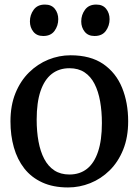

<svg xmlns="http://www.w3.org/2000/svg" viewBox="-20 -813 609 844"><path d="M26 -279.3Q26 -349.6 48 -403.7Q70.1 -457.8 107.8 -494.8Q145.5 -531.8 192.6 -550.9Q239.8 -570 290.2 -570Q377.9 -570 433.8 -531.6Q489.7 -493.2 516.6 -427.4Q543.4 -361.7 543.4 -279.7Q543.4 -209.2 521.3 -154.8Q499.3 -100.5 461.6 -63.6Q423.9 -26.7 376.7 -7.9Q329.5 11 279.1 11Q213.5 11 165.6 -11.1Q117.7 -33.1 86.8 -72.5Q56 -112 41 -164.9Q26 -217.8 26 -279.3ZM285.3 -45.9Q330.6 -45.9 362.4 -70.9Q394.2 -96 411 -146.3Q427.9 -196.6 427.9 -272Q427.9 -323.5 420.1 -367.5Q412.3 -411.5 395.6 -444.2Q378.9 -476.9 351.7 -495Q324.5 -513.1 285.3 -513.1Q239.8 -513.1 207.6 -488.1Q175.4 -463 158.3 -413Q141.2 -362.9 141.2 -287Q141.2 -235 149.3 -191Q157.4 -147 174.5 -114.4Q191.6 -81.8 219 -63.8Q246.5 -45.9 285.3 -45.9ZM169.5 -654.8Q141.6 -654.8 126.6 -673.7Q111.5 -692.6 111.5 -718.9Q111.5 -747.6 128.1 -770.2Q144.7 -792.9 177.1 -792.9H178.1Q206.3 -792.9 221.2 -774Q236.1 -755.1 236.1 -728.7Q236.1 -700 219.8 -677.4Q203.4 -654.8 170.5 -654.8ZM395.1 -654.8Q367.2 -654.8 352.2 -673.7Q337.1 -692.6 337.1 -718.9Q337.1 -747.6 353.7 -770.2Q370.3 -792.9 402.7 -792.9H403.7Q431.9 -792.9 446.8 -774Q461.7 -755.1 461.7 -728.7Q461.7 -700 445.4 -677.4Q429 -654.8 396.1 -654.8Z"/></svg>

Font: Merriweather 7pt Light
Style: Regular
Weight: 300
Designer: Eben Sorkin
Foundry: Eben Sorkin
Version: Version 2.200;gftools[0.9.31]